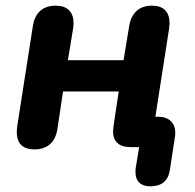

<svg xmlns="http://www.w3.org/2000/svg" viewBox="-20 -518 688 676"><path d="M457 88Q457 78 458 72L470 0H441Q378 0 378 -56Q379 -66 380 -76L398 -196H202L182 -63Q176 -27 155 -9.5Q134 8 102 8Q39 8 39 -54Q39 -60 41 -76L96 -428Q102 -463 122.5 -480.5Q143 -498 176 -498Q207 -498 223 -482Q239 -466 239 -436Q239 -429 237 -415L219 -306H415L435 -427Q441 -462 461.5 -480Q482 -498 515 -498Q546 -498 561.5 -482Q577 -466 577 -436Q576 -426 575 -415L527 -107H536Q565 -107 581 -92Q597 -77 597 -51Q597 -41 596 -36L578 81Q569 138 509 138Q484 138 470.5 125Q457 112 457 88Z"/></svg>

Font: SN Pro Bold
Style: Bold Italic
Weight: 700
Italic angle: -9°
Designer: Tobias Whetton
Foundry: Supernotes
Version: Version 1.003